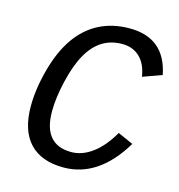

<svg xmlns="http://www.w3.org/2000/svg" viewBox="-102 -760 804 860"><g transform="rotate(15 300.0 -329.5)"><path d="M154.3 -220.7Q154.3 -65.9 284.2 -65.9Q334.5 -65.9 381.8 -100.8Q429.2 -135.7 468.3 -203.6L539.6 -171.9Q430.7 9.8 268.6 9.8Q165 9.8 110.8 -48.1Q56.6 -106 56.6 -218.3Q56.6 -298.8 82 -391.6Q107.4 -484.4 150.6 -545.4Q193.8 -606.4 255.4 -637.7Q316.9 -668.9 395.5 -668.9Q559.1 -668.9 591.3 -505.4L503.4 -473.6Q494.6 -531.7 462.4 -562.3Q430.2 -592.8 381.3 -592.8Q328.6 -592.8 288.8 -567.9Q249 -543 220.5 -492.7Q191.9 -442.4 173.1 -362.5Q154.3 -282.7 154.3 -220.7Z"/></g></svg>

Font: Liberation Mono
Style: Italic
Weight: 400
Italic angle: -12°
Monospace: yes
Designer: Steve Matteson
Foundry: Ascender Corporation
Version: Version 2.1.5